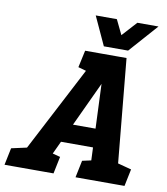

<svg xmlns="http://www.w3.org/2000/svg" viewBox="-147 -937 881 1014"><g transform="rotate(10 294.0 -430.0)"><path d="M-9.7 0 337.7 -667H483L546.3 0H397.7L370.7 -654H444L139 0ZM148.7 -171.3 170.3 -271.3H482.3L460.7 -171.3ZM-53.7 0 -34.7 -91.7 71 -115 26.3 0ZM129 0 127.7 -118.3 228 -91.7 209 0ZM327 0 346 -91.7 451.7 -115 407 0ZM509.7 0 508.3 -118.3 608.7 -91.7 589.7 0ZM261 -667H341L335 -548.7L241 -575.3ZM367.7 -707 507 -860.3H620.3L484.3 -707ZM471 -707H354.3L283.7 -860.3H397Z"/></g></svg>

Font: Epunda Slab Light
Style: Italic
Weight: 300
Italic angle: -12°
Designer: Simon Atzbach
Foundry: typofactur
Version: Version 1.102